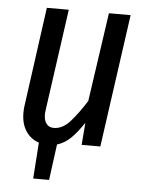

<svg xmlns="http://www.w3.org/2000/svg" viewBox="-50 -568 572 758"><g transform="rotate(5 236.0 -189.0)"><path d="M437 -527 363 0H289L296 -88Q270 -49 246 -25.5Q222 -2 192 7L173 149H110L120 6Q87 -5 68 -34Q49 -63 49 -106Q49 -125 51 -135L105 -527H192L136 -128Q134 -114 134 -107Q134 -83 144.5 -70Q155 -57 173 -57Q208 -57 238 -90.5Q268 -124 300 -175L351 -527Z"/></g></svg>

Font: Fira Sans Extra Condensed
Style: Italic
Weight: 400
Width: 3
Italic angle: -8°
Designer: Carrois Corporate & Edenspiekermann AG
Foundry: Carrois Corporate GbR & Edenspiekermann AG
Version: Version 4.203